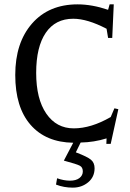

<svg xmlns="http://www.w3.org/2000/svg" viewBox="-20 -640 598 881"><path d="M488 -103 505 -143 523 -139 488 20H468L469 -5Q411 13 350 14L328 59Q381 79 397.5 93Q414 107 414 132Q414 172 384.5 196.5Q355 221 314 221Q273 221 237 207L242 178Q273 189 301 189Q329 189 344.5 177Q360 165 360 146.5Q360 128 346.5 120.5Q333 113 273 97L316 15Q190 13 120 -67.5Q50 -148 50 -296Q50 -444 127 -532Q204 -620 336 -620Q402 -620 476 -595L483 -620H502L495 -466H476L469 -508Q381 -554 316 -554Q234 -554 190 -489.5Q146 -425 146 -305.5Q146 -186 192.5 -118.5Q239 -51 318.5 -51Q398 -51 488 -103Z"/></svg>

Font: Balthazar
Style: Regular
Weight: 400
Designer: Dario Manuel Muhafara
Foundry: Dario Manuel Muhafara
Version: Version 1.000